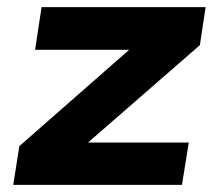

<svg xmlns="http://www.w3.org/2000/svg" viewBox="-20 -516 600 536"><path d="M17 0 34 -108 385 -416 378 -377H78L96 -496H554L538 -390L182 -80L188 -118H507L488 0Z"/></svg>

Font: Nunito Sans 10pt SemiExpanded ExtraBold
Style: Italic
Weight: 800
Width: 6
Italic angle: -9°
Designer: Vernon Adams
Foundry: Vernon Adams
Version: Version 3.101;gftools[0.9.27]